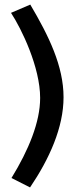

<svg xmlns="http://www.w3.org/2000/svg" viewBox="-20 -770 336 837"><path d="M111 47C195 -77 257 -214 257 -346C257 -482 193 -613 112 -750L28 -714C74 -644 155 -477 155 -343C155 -238 105 -116 30 6Z"/></svg>

Font: FIGSv2-sans-serif SemiBold
Style: Regular
Weight: 600
Designer: Matt McInerney, Pablo Impallari, Rodrigo Fuenzalida,Mirko Velimirovic
Foundry: Matt McInerney, Pablo Impallari, Rodrigo Fuenzalida
Version: Version 4.021;hotconv 1.0.109;makeotfexe 2.5.65596